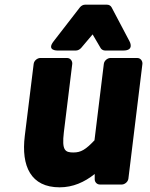

<svg xmlns="http://www.w3.org/2000/svg" viewBox="-20 -764 643 821"><path d="M86 -183C70 -53 112 37 235 37C292 37 341 15 385 -20V3C385 14 394 25 407 25H501C512 25 527 15 529 0L589 -491C590 -502 582 -516 567 -516H452C441 -516 426 -506 424 -491L384 -164C346 -124 326 -112 294 -112C258 -112 244 -121 253 -198L289 -491C290 -502 282 -516 267 -516H152C141 -516 126 -506 124 -491ZM209 -587C178 -547 225 -548 225 -548H305C312 -548 321 -552 327 -559L376 -617L410 -559C413 -553 421 -548 429 -548H508C556 -548 534 -587 534 -587L457 -733C453 -740 446 -744 437 -744H344C336 -744 328 -740 322 -733Z"/></svg>

Font: Falling Sky
Style: BlkObl
Weight: 900
Designer: Paul D. Hunt
Foundry: Adobe Systems Incorporated
Version: Version 1.02